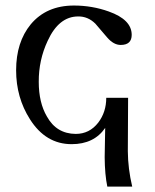

<svg xmlns="http://www.w3.org/2000/svg" viewBox="-20 -531 567 704"><path d="M464.8 153.3H373.5Q364.3 109.4 363.8 45.4Q364.7 -8.8 365.7 -62Q324.7 -2.4 242.7 -2.4Q147.5 -2.4 89.8 -93.8Q39.1 -173.3 39.1 -273.4Q39.1 -376.5 92.8 -441.9Q150.4 -510.7 251 -510.7Q317.9 -510.7 378.9 -488.8Q462.9 -459 462.9 -403.3Q462.9 -366.2 422.4 -366.2Q396.5 -366.2 372.6 -394Q350.6 -419.4 329.6 -444.3Q302.2 -471.2 266.6 -470.7Q195.8 -470.7 154.8 -381.3Q121.6 -310.5 122.1 -231Q122.1 -154.8 151.9 -104Q187 -40.5 257.8 -40Q308.1 -40 340.3 -81.5Q369.6 -120.1 369.6 -172.4H449.7L448.7 23.4Q449.2 87.4 464.8 153.3Z"/></svg>

Font: Accordance
Style: Regular
Weight: 400
Version: Version 1.1 (build May 11, 2018) Miklal Software Solutions, 